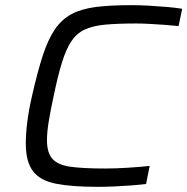

<svg xmlns="http://www.w3.org/2000/svg" viewBox="-20 -716 726 744"><path d="M359 8Q259 8 197.5 -4Q136 -16 108 -52.5Q80 -89 80 -160Q80 -197 85.5 -242Q91 -287 104 -344Q125 -437 145.5 -500Q166 -563 192.5 -602Q219 -641 257.5 -661.5Q296 -682 352 -689Q408 -696 488 -696Q521 -696 557.5 -694Q594 -692 628 -689Q662 -686 686 -682L672 -615Q644 -618 614.5 -620Q585 -622 558 -623.5Q531 -625 508 -625Q436 -625 387.5 -620.5Q339 -616 307.5 -601Q276 -586 256 -555.5Q236 -525 220 -473.5Q204 -422 188 -344Q176 -289 169 -246.5Q162 -204 162 -173Q162 -123 184 -99.5Q206 -76 255.5 -69.5Q305 -63 388 -63Q427 -63 475 -66Q523 -69 560 -73L546 -3Q521 0 489 2.5Q457 5 423 6.5Q389 8 359 8Z"/></svg>

Font: Saira Expanded
Style: Italic
Weight: 400
Width: 7
Italic angle: -12°
Designer: Hector Gatti with collaboration of the Omnibus-Type team
Foundry: Omnibus-Type
Version: Version 1.101